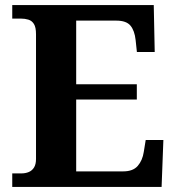

<svg xmlns="http://www.w3.org/2000/svg" viewBox="-20 -734 693 754"><path d="M28.1 0V-53H63.2Q80.5 -53 93.5 -58.7Q106.5 -64.3 114 -76.8Q121.4 -89.3 121.4 -109.6V-599.4Q121.4 -626.8 113.3 -639.7Q105.2 -652.7 91.6 -656.8Q78.1 -661 62 -661H28.1V-714H583.8L587.6 -529.7H517.6L512.6 -576.8Q508.6 -613.8 492.3 -633.4Q476 -653 436.8 -653H279.2V-403.2H517.3V-343.2H279.2V-61H464.1Q502.4 -61 521 -82.6Q539.6 -104.2 544.6 -137.2L552.2 -184.3H621.6L614.6 0Z"/></svg>

Font: Noto Serif Gurmukhi
Style: Regular
Weight: 400
Designer: Vaibhav Singh and the Monotype Design Team
Foundry: Monotype Imaging Inc.
Version: Version 2.003